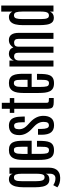

<svg xmlns="http://www.w3.org/2000/svg" viewBox="1066 -1976 1021 3194"><g transform="rotate(-90 1577.0 -378.5)"><path d="M217.8 111.8C251.3 110.8 278.9 104.9 300.5 94C322.2 83.1 339.1 68.9 351.3 51.5C363.5 34.1 372.2 15 377.2 -5.9C382.2 -26.7 384.8 -47.5 384.8 -68.4V-732.4H284.7V-678.7C277.8 -699.9 266.8 -715.5 251.7 -725.6C236.6 -735.7 218.6 -740.9 197.8 -741.2C163.2 -741.9 135.9 -731.9 115.7 -711.2C95.5 -690.5 81.1 -662.4 72.5 -627C63.9 -591.5 59.6 -551.4 59.6 -506.8V-296.9C59.6 -253.3 63.2 -214.2 70.6 -179.7C77.9 -145.2 90.9 -118 109.6 -98.1C128.3 -78.3 154.8 -68.4 189 -68.4C210.1 -68.4 229 -72.4 245.6 -80.6C262.2 -88.7 275.2 -104.8 284.7 -128.9V-59.1C284.7 -31.4 278.4 -9.4 265.9 7.1C253.3 23.5 235.7 32.1 212.9 32.7C187.2 33.4 164.6 29.9 145 22.5C125.5 15 108.6 6.3 94.2 -3.4L58.1 64.9C77.3 80.2 100.3 92.1 127.2 100.6C154.1 109 184.2 112.8 217.8 111.8ZM227.5 -147.9C200.2 -147.9 182.1 -160.2 173.3 -184.8C164.6 -209.4 160.2 -245.9 160.2 -294.4V-522.5C160.2 -549.2 161.5 -572.6 164.1 -592.8C166.7 -613 172.4 -628.8 181.4 -640.4C190.3 -651.9 204.1 -657.7 222.7 -657.7C248 -657.7 264.7 -646.2 272.7 -623C280.7 -599.9 284.7 -566.1 284.7 -521.5V-295.4C284.7 -255.4 282.6 -224.7 278.6 -203.4C274.5 -182 268.2 -167.5 259.8 -159.7C251.3 -151.9 240.6 -147.9 227.5 -147.9Z M675.3 8.8C711.1 8.8 739.5 2.8 760.5 -9C781.5 -20.9 797 -37.9 807.1 -60.1C817.2 -82.2 823.8 -108.7 826.9 -139.6C830 -170.6 831.5 -205.1 831.5 -243.2V-274.4H733.4V-215.3C733.4 -186.7 732.5 -161.9 730.7 -140.9C728.9 -119.9 724 -103.6 716.1 -92C708.1 -80.5 694.8 -74.7 676.3 -74.7C647.9 -74.7 630.6 -86.8 624.3 -111.1C617.9 -135.3 614.7 -170.6 614.7 -216.8V-362.8H833.5V-501C833.5 -536.1 831.7 -568.4 828.1 -597.9C824.5 -627.4 817.5 -652.8 806.9 -674.1C796.3 -695.4 780.8 -711.9 760.3 -723.6C739.7 -735.4 712.7 -741.2 679.2 -741.2C646 -741.2 618.7 -735.4 597.2 -723.9C575.7 -712.3 558.9 -696 546.9 -675C534.8 -654.1 526.4 -629.2 521.5 -600.3C516.6 -571.5 514.2 -539.9 514.2 -505.4V-246.6C514.2 -208.5 516 -173.7 519.8 -142.3C523.5 -110.9 530.9 -84 542 -61.5C553.1 -39.1 569.3 -21.7 590.6 -9.5C611.9 2.7 640.1 8.8 675.3 8.8ZM614.3 -430.7V-520.5C614.3 -547.9 615.6 -571.9 618.4 -592.5C621.2 -613.2 627.2 -629.4 636.5 -641.1C645.8 -652.8 660 -658.7 679.2 -658.7C696.5 -658.7 708.8 -653.6 716.3 -643.3C723.8 -633.1 728.5 -617.9 730.5 -597.9C732.4 -577.9 733.4 -553.2 733.4 -523.9V-430.7Z M1091.8 9.8C1145.2 9.8 1184.5 -6 1209.7 -37.6C1234.9 -69.2 1247.6 -112.6 1247.6 -168C1247.6 -208.3 1238.9 -246.7 1221.4 -283C1204 -319.3 1178.2 -353.2 1144 -384.8L1091.3 -434.1C1075.4 -449.1 1062.3 -464.4 1052.2 -480C1042.2 -495.6 1034.9 -511.4 1030.5 -527.3C1026.1 -543.3 1024.1 -559.1 1024.4 -574.7C1025.4 -605.3 1030.8 -626.4 1040.8 -637.9C1050.7 -649.5 1065.6 -655.3 1085.4 -655.3C1106 -655.3 1120.2 -644.4 1128.2 -622.6C1136.1 -600.7 1140.1 -569.3 1140.1 -528.3V-477.5H1235.4V-512.7C1235.4 -570 1229.7 -615.2 1218.3 -648.4C1206.9 -681.6 1189.9 -705.4 1167.5 -719.7C1145 -734 1117.4 -741.2 1084.5 -741.2C1035.3 -741.2 996.7 -727.3 968.8 -699.5C940.8 -671.6 926.8 -628.1 926.8 -568.8C926.8 -531.4 934.9 -496 951.2 -462.6C967.4 -429.3 991 -397.8 1022 -368.2L1073.7 -318.8C1090.7 -302.9 1104.5 -286.5 1115.2 -269.8C1126 -253 1134 -236.1 1139.2 -219C1144.4 -201.9 1147 -184.7 1147 -167.5C1147 -133 1142.2 -109 1132.6 -95.7C1123 -82.4 1107.9 -75.7 1087.4 -75.7C1066.9 -75.7 1052.2 -86.6 1043.2 -108.4C1034.3 -130.2 1029.8 -161.6 1029.8 -202.6V-257.3H932.6V-202.1C932.6 -126.3 946.1 -72 973.1 -39.3C1000.2 -6.6 1039.7 9.8 1091.8 9.8Z M1475.6 4.4H1544.4V-75.2C1520.3 -75.2 1502.6 -76.2 1491.2 -78.1C1479.8 -80.1 1472.5 -84.1 1469.2 -90.1C1466 -96.1 1464.4 -105.3 1464.4 -117.7V-652.3H1543.5V-726.6H1464.4V-859.4H1364.3V-726.6H1297.4V-652.3H1364.3V-108.9C1364.3 -81.5 1367 -59.6 1372.6 -43C1378.1 -26.4 1388.8 -14.3 1404.8 -6.8C1420.7 0.7 1444.3 4.4 1475.6 4.4Z M1789.1 8.8C1824.9 8.8 1853.3 2.8 1874.3 -9C1895.3 -20.9 1910.8 -37.9 1920.9 -60.1C1931 -82.2 1937.6 -108.7 1940.7 -139.6C1943.8 -170.6 1945.3 -205.1 1945.3 -243.2V-274.4H1847.2V-215.3C1847.2 -186.7 1846.3 -161.9 1844.5 -140.9C1842.7 -119.9 1837.8 -103.6 1829.8 -92C1821.9 -80.5 1808.6 -74.7 1790 -74.7C1761.7 -74.7 1744.4 -86.8 1738 -111.1C1731.7 -135.3 1728.5 -170.6 1728.5 -216.8V-362.8H1947.3V-501C1947.3 -536.1 1945.5 -568.4 1941.9 -597.9C1938.3 -627.4 1931.2 -652.8 1920.7 -674.1C1910.1 -695.4 1894.5 -711.9 1874 -723.6C1853.5 -735.4 1826.5 -741.2 1793 -741.2C1759.8 -741.2 1732.4 -735.4 1710.9 -723.9C1689.5 -712.3 1672.7 -696 1660.6 -675C1648.6 -654.1 1640.1 -629.2 1635.3 -600.3C1630.4 -571.5 1627.9 -539.9 1627.9 -505.4V-246.6C1627.9 -208.5 1629.8 -173.7 1633.5 -142.3C1637.3 -110.9 1644.7 -84 1655.8 -61.5C1666.8 -39.1 1683 -21.7 1704.3 -9.5C1725.7 2.7 1753.9 8.8 1789.1 8.8ZM1728 -430.7V-520.5C1728 -547.9 1729.4 -571.9 1732.2 -592.5C1734.9 -613.2 1741 -629.4 1750.2 -641.1C1759.5 -652.8 1773.8 -658.7 1793 -658.7C1810.2 -658.7 1822.6 -653.6 1830.1 -643.3C1837.6 -633.1 1842.3 -617.9 1844.2 -597.9C1846.2 -577.9 1847.2 -553.2 1847.2 -523.9V-430.7Z M2067.4 0H2167.5V-570.3C2167.5 -596.4 2173.6 -617 2185.8 -632.3C2198 -647.6 2216 -655.3 2239.7 -655.3C2258 -655.3 2272.1 -649.5 2282.2 -637.9C2292.3 -626.4 2297.4 -607.6 2297.4 -581.5V0H2397.9V-578.1C2397.9 -607.1 2403.6 -627.2 2414.8 -638.4C2426 -649.7 2444.2 -655.3 2469.2 -655.3C2486.8 -655.3 2501 -649.8 2511.7 -638.9C2522.5 -628 2527.8 -608.7 2527.8 -581.1V0H2627.9V-578.1C2627.9 -632.2 2617.8 -672.9 2597.7 -700.4C2577.5 -727.9 2548 -741.7 2509.3 -741.7C2481 -741.7 2456.2 -734.9 2435.1 -721.2C2413.9 -707.5 2397.3 -689.6 2385.3 -667.5C2376.1 -693.5 2362.6 -712.4 2344.7 -724.1C2326.8 -735.8 2305.8 -741.7 2281.7 -741.7C2251.5 -741.7 2226.5 -733.2 2206.8 -716.3C2187.1 -699.4 2174 -679.4 2167.5 -656.2V-732.4H2067.4Z M2880.9 6.3C2902.7 6.3 2922.5 1.1 2940.4 -9.5C2958.3 -20.1 2972.2 -37.4 2981.9 -61.5V0H3082.5V-868.7H2981.9V-683.6C2974.1 -699.9 2962.6 -713.5 2947.5 -724.6C2932.4 -735.7 2915.2 -741.2 2896 -741.2C2859.5 -741.2 2831.1 -731.1 2810.8 -710.9C2790.4 -690.8 2776.3 -663.3 2768.3 -628.7C2760.3 -594 2756.3 -554.9 2756.3 -511.2V-234.4C2756.3 -188.8 2759.2 -147.9 2764.9 -111.6C2770.6 -75.3 2782.3 -46.5 2800 -25.4C2817.8 -4.2 2844.7 6.3 2880.9 6.3ZM2915.5 -75.2C2898.9 -75.2 2886.4 -80.9 2877.9 -92.3C2869.5 -103.7 2863.9 -119.8 2861.1 -140.6C2858.3 -161.5 2856.9 -186 2856.9 -214.4V-510.3C2856.9 -560.7 2861 -597.7 2869.1 -621.3C2877.3 -644.9 2893.6 -656.9 2918 -657.2C2945 -657.2 2962.5 -645 2970.5 -620.6C2978.4 -596.2 2982.4 -560.2 2982.4 -512.7V-218.8C2982.4 -180 2980.1 -150.2 2975.3 -129.4C2970.6 -108.6 2963.3 -94.3 2953.4 -86.7C2943.4 -79 2930.8 -75.2 2915.5 -75.2Z"/></g></svg>

Font: Antonio
Style: Regular
Weight: 400
Designer: Vernon Adams
Foundry: Vernon Adams
Version: Version 1.002